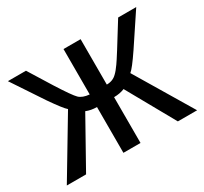

<svg xmlns="http://www.w3.org/2000/svg" viewBox="-115 -687 898 846"><g transform="rotate(-30 334.5 -264.0)"><path d="M291 0V-233Q261 -233 237 -243L101 0H3L176 -289Q160 -302 113 -370L8 -528H100L172 -412Q222 -333 239 -316.5Q256 -300 291 -297V-528H378V-297Q409 -297 429 -317Q442 -329 458 -352Q473 -372 569 -528H661L556 -370Q510 -302 493 -289L666 0H568L432 -243Q408 -233 378 -233V0Z"/></g></svg>

Font: Libra Sans
Style: Regular
Weight: 400
Foundry: Context Ltd
Version: Version 1.002